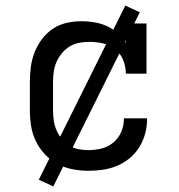

<svg xmlns="http://www.w3.org/2000/svg" viewBox="-20 -604 640 688"><path d="M297 8Q269 8 240 2.5Q211 -3 186 -16.5Q161 -30 141 -51Q121 -72 108.5 -98Q96 -124 91.5 -152.5Q87 -181 87 -210V-310Q87 -337 90.5 -364Q94 -391 104 -416.5Q114 -442 130.5 -464Q147 -486 169.5 -501Q192 -516 218.5 -522Q245 -528 272 -528Q295 -528 318.5 -524Q342 -520 363 -510.5Q384 -501 401.5 -485.5Q419 -470 431 -450V-520H505V-340H431Q431 -365 421.5 -388.5Q412 -412 393 -427.5Q374 -443 349.5 -448.5Q325 -454 300 -454Q282 -454 263.5 -450.5Q245 -447 229.5 -437.5Q214 -428 202 -413.5Q190 -399 182.5 -382Q175 -365 172.5 -346.5Q170 -328 170 -310V-210Q170 -192 172.5 -173.5Q175 -155 182 -138.5Q189 -122 200.5 -107.5Q212 -93 227.5 -83Q243 -73 261 -69.5Q279 -66 297 -66Q321 -66 344.5 -72Q368 -78 386.5 -93.5Q405 -109 414.5 -131.5Q424 -154 424 -178V-180H507V-177Q507 -150 500 -124.5Q493 -99 479 -76.5Q465 -54 444.5 -37Q424 -20 400 -10Q376 0 350 4Q324 8 297 8ZM171 64 119 40 429 -584 481 -560Z"/></svg>

Font: Iosevka HT Extended
Style: Regular
Weight: 400
Width: 7
Monospace: yes
Designer: Belleve Invis
Foundry: Belleve Invis
Version: Version 32.3.0; ttfautohint (v1.8.4)